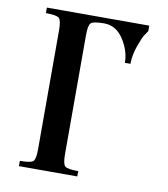

<svg xmlns="http://www.w3.org/2000/svg" viewBox="-80 -767 729 835"><g transform="rotate(10 285.0 -350.0)"><path d="M317.4 0V-23.4C285.5 -23.4 266 -26.7 258.8 -33.2C251.6 -39.7 248 -57.3 248 -85.9V-612.3C248 -641 251.6 -658.7 258.8 -665.5C266 -672.4 285.5 -675.8 317.4 -675.8C352.5 -675.8 381 -659 402.8 -625.5C424.6 -592 435.5 -557.6 435.5 -522.5H460C460 -547.2 464.7 -573.1 474.1 -600.1C483.6 -627.1 491.2 -645.2 497.1 -654.3C502.9 -663.4 507.8 -670.6 511.7 -675.8V-700.2H59.6V-675.8C91.5 -675.8 111 -672.4 118.2 -665.5C125.3 -658.7 128.9 -641 128.9 -612.3V-85.9C128.9 -57.3 125.3 -39.7 118.2 -33.2C111 -26.7 91.5 -23.4 59.6 -23.4V0Z"/></g></svg>

Font: TriodPostnaja
Style: Medium
Weight: 500
Version: 20110805; ttfautohint (v0.96) -l 8 -r 50 -G 200 -x 14 -w "G"